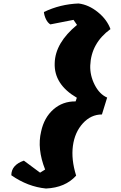

<svg xmlns="http://www.w3.org/2000/svg" viewBox="-20 -954 697 1102"><path d="M498 -578Q496 -521 523.5 -467Q551 -413 595 -394L565 -297Q502 -297 455.5 -246Q409 -195 398.5 -117Q388 -39 417 54Q355 123 244 128Q140 118 45 52Q45 -7 117 -32L210 37L239 19Q192 -100 216 -199Q233 -279 286.5 -326Q340 -373 414 -372L421 -393Q289 -470 294 -592Q297 -708 422 -811L402 -840L269 -814Q254 -823 244 -843.5Q234 -864 232 -885Q325 -930 431 -934Q489 -927 541.5 -884.5Q594 -842 614 -787Q503 -706 498 -578Z"/></svg>

Font: Tillana
Style: Bold
Weight: 700
Designer: Lipi Raval (Devanagari, Latin), Jonny Pinhorn (Latin)
Foundry: Indian Type Foundry
Version: Version 2.002;PS 1.0;hotconv 1.0.79;makeotf.lib2.5.61930; tt